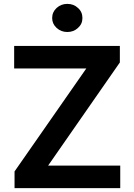

<svg xmlns="http://www.w3.org/2000/svg" viewBox="-20 -967 693 990"><path d="M425 -614H53V-730H598V-645L228 -113H600V3H55V-83ZM272 -823Q249 -844 249 -874Q249 -905 272 -926Q295 -947 327 -947Q360 -947 382 -926Q405 -906 405 -874Q405 -843 382 -823Q360 -802 327 -802Q295 -802 272 -823Z"/></svg>

Font: Sinter Bold
Style: Regular
Weight: 700
Foundry: Adobe & rsms
Version: Version 1.000